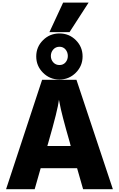

<svg xmlns="http://www.w3.org/2000/svg" viewBox="-20 -1380 887 1436"><path d="M25.4 35.2 294.9 -783.2H551.8L824.2 35.2H601.6L556.6 -122.1H284.2L239.3 35.2ZM301.8 -835.9Q251 -886.7 251 -958Q251 -1029.3 301.8 -1079.6Q352.5 -1129.9 424.8 -1129.9Q497.1 -1129.9 547.4 -1079.6Q597.7 -1029.3 597.7 -958Q597.7 -886.7 546.9 -835.9Q496.1 -785.2 424.3 -785.2Q352.5 -785.2 301.8 -835.9ZM334 -288.1H508.8L502.9 -311.5Q438.5 -534.2 425.8 -609.4L420.9 -633.8Q413.1 -561.5 340.8 -311.5ZM349.6 -1139.6 452.1 -1360.4H642.6L500 -1139.6ZM378.4 -1009.8Q360.4 -989.3 360.4 -961.4Q360.4 -933.6 378.4 -913.6Q396.5 -893.6 424.8 -893.6Q453.1 -893.6 470.2 -913.6Q487.3 -933.6 487.3 -961.4Q487.3 -989.3 470.2 -1009.8Q453.1 -1030.3 424.8 -1030.3Q396.5 -1030.3 378.4 -1009.8Z"/></svg>

Font: GenEi M Gothic v2 Black
Style: Regular
Weight: 900
Version: Version 2.0